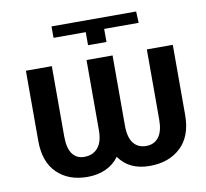

<svg xmlns="http://www.w3.org/2000/svg" viewBox="-80 -798 962 897"><g transform="rotate(-10 401.0 -350.0)"><path d="M373.5 -595.2V-657.2H220.7V-711.4H622.1L624.5 -657.2H460.9V-595.2ZM265.1 10.3Q175.3 10.3 121.1 -42.7Q66.9 -95.7 66.9 -195.3V-528.3H189.9V-195.3Q189.9 -139.6 209.7 -112.1Q229.5 -84.5 266.1 -84.5Q307.1 -84.5 330.8 -112.3Q354.5 -140.1 354.5 -195.3V-528.3H478V-195.3Q478 -139.6 499.5 -112.1Q521 -84.5 560.1 -84.5Q598.1 -84.5 619.4 -112.3Q640.6 -140.1 640.6 -195.3V-528.3H763.7V-195.3Q763.7 -95.7 707.8 -42.7Q651.9 10.3 560.5 10.3Q462.4 10.3 415 -58.6Q390.1 -24.4 351.6 -7.1Q313 10.3 265.1 10.3Z"/></g></svg>

Font: Roboto Slab Medium
Style: Regular
Weight: 500
Designer: Google
Version: Version 2.001; ttfautohint (v1.8.3)